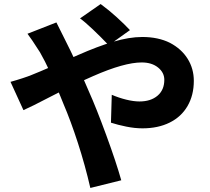

<svg xmlns="http://www.w3.org/2000/svg" viewBox="-20 -861 1040 950"><path d="M376 -770 478 -841Q519 -811 558 -775.5Q597 -740 623 -712L518 -637Q479 -678 440 -715Q401 -752 376 -770ZM300 -668Q358 -554 420 -408Q456 -328 505.5 -193Q555 -58 580 31L427 69Q401 -44 365.5 -153.5Q330 -263 294 -347L279 -384Q248 -460 225.5 -509Q203 -558 178 -602Q134 -671 116 -694L259 -750ZM136 -490Q167 -502 252 -539L367 -589Q462 -631 540.5 -654.5Q619 -678 684 -678Q763 -678 821 -649Q878 -619 908.5 -570Q939 -521 939 -461Q939 -390 908 -336.5Q877 -283 819.5 -254.5Q762 -226 685 -226Q647 -226 605 -234.5Q563 -243 529 -254L533 -392Q568 -377 604.5 -368Q641 -359 670 -359Q726 -359 759.5 -387.5Q793 -416 793 -466Q793 -502 762 -527Q731 -552 681 -552Q595 -552 442 -485Q374 -456 304.5 -420.5Q235 -385 223 -379Q137 -334 96 -316L32 -456Q61 -464 91.5 -474Q122 -484 136 -490Z"/></svg>

Font: Merged Yaku Han JP ExtraBold
Style: Regular
Weight: 800
Designer: Ryoko NISHIZUKA 西塚涼子 (kana, bopomofo & ideographs); Paul D. Hunt (Latin, Greek & Cyrillic); Sandoll Communications 산돌커뮤니
Foundry: Adobe
Version: Version 2.004